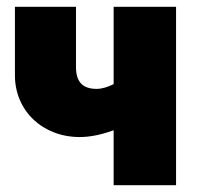

<svg xmlns="http://www.w3.org/2000/svg" viewBox="-20 -546 589 566"><path d="M499 -526H315V-298C297 -289 280 -284 265 -284C222 -284 204 -306 204 -349V-526H24V-324C24 -219 106 -142 215 -142C246 -142 279 -149 315 -162V0H499Z"/></svg>

Font: Raleway Black
Style: Regular
Weight: 900
Designer: Matt McInerney, Pablo Impallari, Rodrigo Fuenzalida
Foundry: Matt McInerney, Pablo Impallari, Rodrigo Fuenzalida
Version: Version 3.000g; ttfautohint (v1.5) -l 8 -r 28 -G 28 -x 14 -D